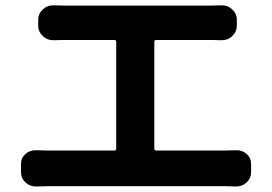

<svg xmlns="http://www.w3.org/2000/svg" viewBox="-20 -713 1004 709"><path d="M549.8 -164.1Q549.8 -157.2 556.6 -157.2H814.5Q832 -157.2 850.6 -158.2Q852.5 -158.2 854.5 -158.2Q875 -158.2 890.6 -144.5Q907.2 -129.9 907.2 -107.4V-77.1Q907.2 -54.7 890.6 -39.1Q874 -24.4 852.5 -24.4Q851.6 -24.4 849.6 -24.4Q832 -25.4 814.5 -25.4H155.3Q133.8 -25.4 115.2 -24.4Q113.3 -24.4 112.3 -24.4Q90.8 -24.4 74.2 -39.1Q57.6 -54.7 57.6 -77.1V-107.4Q57.6 -129.9 74.2 -144.5Q89.8 -158.2 110.4 -158.2Q112.3 -158.2 114.3 -158.2Q134.8 -157.2 155.3 -157.2H402.3Q409.2 -157.2 409.2 -164.1V-557.6Q409.2 -565.4 402.3 -565.4H216.8Q201.2 -565.4 178.7 -564.5Q177.7 -564.5 176.8 -564.5Q154.3 -564.5 138.7 -579.1Q121.1 -595.7 121.1 -618.2V-640.6Q121.1 -663.1 138.7 -678.7Q154.3 -693.4 175.8 -693.4Q176.8 -693.4 178.7 -693.4Q199.2 -692.4 216.8 -692.4H760.7Q776.4 -692.4 796.9 -693.4Q798.8 -693.4 800.8 -693.4Q821.3 -693.4 836.9 -678.7Q854.5 -663.1 854.5 -640.6V-618.2Q854.5 -595.7 836.9 -579.1Q821.3 -564.5 799.8 -564.5Q797.9 -564.5 796.9 -564.5Q776.4 -565.4 760.7 -565.4H556.6Q549.8 -565.4 549.8 -557.6Z"/></svg>

Font: Gen Jyuu Gothic P Bold
Style: Bold
Weight: 700
Designer: [Source Han Sans]
Ryoko NISHIZUKA  (kana & ideographs); Paul D. Hunt (Latin, Greek & Cyrillic); Wenlong ZHANG  (bopomofo
Version: Version 1.002.20150607